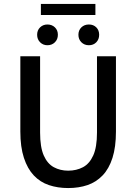

<svg xmlns="http://www.w3.org/2000/svg" viewBox="-20 -940 690 972"><path d="M325 12Q272 12 227.5 -3Q183 -18 151 -52Q119 -86 101 -141Q83 -196 83 -274V-655H183V-269Q183 -195 201.5 -153Q220 -111 252.5 -93.5Q285 -76 325 -76Q367 -76 400 -93.5Q433 -111 452 -153Q471 -195 471 -269V-655H567V-274Q567 -196 549.5 -141Q532 -86 499.5 -52Q467 -18 423 -3Q379 12 325 12ZM220 -711Q198 -711 183 -726Q168 -741 168 -764Q168 -787 183 -801.5Q198 -816 220 -816Q243 -816 258 -801.5Q273 -787 273 -764Q273 -741 258 -726Q243 -711 220 -711ZM430 -711Q407 -711 392 -726Q377 -741 377 -764Q377 -787 392 -801.5Q407 -816 430 -816Q453 -816 467.5 -801.5Q482 -787 482 -764Q482 -741 467.5 -726Q453 -711 430 -711ZM187 -864V-920H463V-864Z"/></svg>

Font: Source Sans 3 Medium
Style: Regular
Weight: 500
Designer: Paul D. Hunt
Foundry: Adobe
Version: Version 3.052;hotconv 1.1.0;makeotfexe 2.6.0